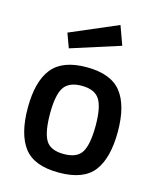

<svg xmlns="http://www.w3.org/2000/svg" viewBox="-114 -828 757 919"><g transform="rotate(15 265.0 -368.5)"><path d="M93.5 -446Q145 -511 265 -511Q385 -511 436.5 -446Q488 -381 488 -251Q488 -121 438 -55Q388 11 265 11Q142 11 92 -55Q42 -121 42 -251Q42 -381 93.5 -446ZM175 -121Q198 -81 265 -81Q332 -81 355 -121Q378 -161 378 -252Q378 -343 353.5 -381Q329 -419 265 -419Q201 -419 176.5 -381Q152 -343 152 -252Q152 -161 175 -121ZM132 -647 368 -748 402 -654 158 -576Z"/></g></svg>

Font: TitilliumWeb-SemiBold
Style: SemiBold
Weight: 600
Version: Version 1.001;PS 57.000;hotconv 1.0.70;makeotf.lib2.5.55311